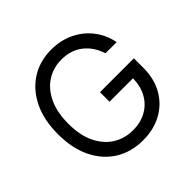

<svg xmlns="http://www.w3.org/2000/svg" viewBox="-184 -919 1110 1110"><g transform="rotate(-45 371.5 -363.5)"><path d="M585.2 -500Q562.1 -571.7 509.4 -613.3Q456.7 -654.8 377.8 -654.8Q313.2 -654.8 260.3 -621.4Q207.4 -588.1 176.1 -523.1Q144.9 -458.1 144.9 -363.6Q144.9 -269.2 176.5 -204.2Q208.1 -139.2 262.1 -105.8Q316.1 -72.4 383.5 -72.4Q445 -72.4 492.4 -98.5Q539.8 -124.6 566.8 -172.4Q593.8 -220.2 595.2 -285.5H403.4V-363.6H680.4V-285.5Q680.4 -195.7 642.2 -129.3Q604 -62.9 537.1 -26.5Q470.2 9.9 383.5 9.9Q286.9 9.9 214 -35.5Q141 -81 100.3 -164.8Q59.7 -248.6 59.7 -363.6Q59.7 -478.7 100.3 -562.5Q141 -646.3 212.9 -691.8Q284.8 -737.2 377.8 -737.2Q454.5 -737.2 517 -707.2Q579.5 -677.2 621.1 -623.8Q662.6 -570.3 676.1 -500Z"/></g></svg>

Font: Inter UI
Style: Regular
Weight: 400
Designer: Rasmus Andersson
Foundry: rsms
Version: 3.2;8d6f07862